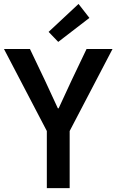

<svg xmlns="http://www.w3.org/2000/svg" viewBox="-20 -973 602 993"><path d="M222.2 0V-295.4L0.5 -719.7H134.8L212.4 -557.1L279.3 -412.6H283.2L350.1 -557.1L427.7 -719.7H562L340.3 -295.4V0ZM281.2 -756.3 231.4 -808.1 386.2 -952.6 442.4 -880.4Z"/></svg>

Font: Reddit Mono SemiBold
Style: Regular
Weight: 600
Monospace: yes
Designer: Stephen Hutchings
Foundry: Reddit
Version: Version 1.014